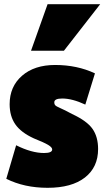

<svg xmlns="http://www.w3.org/2000/svg" viewBox="-20 -869 525 916"><path d="M448 -158Q448 -71 385 -22Q322 27 207 27Q96 27 10 -16L57 -176Q131 -139 190 -139Q229 -139 229 -156Q229 -166 210 -177.5Q191 -189 141 -209Q80 -237 53 -276Q26 -315 26 -372Q26 -456 85 -507.5Q144 -559 243 -559Q348 -559 433 -519Q425 -494 410 -444.5Q395 -395 387 -370Q325 -399 277 -399Q239 -399 239 -381Q239 -374 241.5 -369.5Q244 -365 251.5 -361Q259 -357 267 -353.5Q275 -350 291.5 -342Q308 -334 324 -325Q395 -292 421.5 -254Q448 -216 448 -158ZM285 -627H128L207 -849H458Z"/></svg>

Font: Repo
Style: ExtraBlack
Weight: 1000
Designer: Stefan Peev
Foundry: Context Ltd
Version: Version 001.000